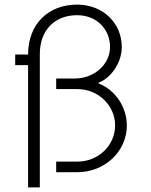

<svg xmlns="http://www.w3.org/2000/svg" viewBox="-20 -748 654 834"><path d="M409 -385 407 -388C464 -410 509 -477 509 -544C509 -646 429 -728 315 -728C189 -728 102 -643 102 -511H46V-465H102V66H153V-514C153 -614 215 -682 315 -682C401 -682 458 -620 458 -544C458 -468 389 -407 305 -407H224V-361H316C407 -361 480 -290 480 -203C480 -116 407 -46 316 -46H224V0H316C435 0 531 -90 531 -203C531 -283 480 -358 409 -385Z"/></svg>

Font: ChivoLight
Style: Regular
Weight: 300
Designer: Hector Gatti
Foundry: Omnibus-Type
Version: Version 1.004;PS 001.004;hotconv 1.0.88;makeotf.lib2.5.64775